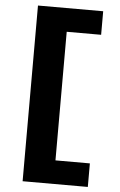

<svg xmlns="http://www.w3.org/2000/svg" viewBox="-63 -813 662 1056"><g transform="rotate(5 268.0 -285.0)"><path d="M273 -640V70H463V200H103V-770H463V-640Z"/></g></svg>

Font: M PLUS 1p Black
Style: Regular
Weight: 900
Version: Version 1.061